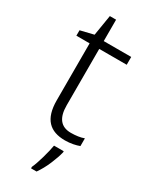

<svg xmlns="http://www.w3.org/2000/svg" viewBox="-225 -712 789 987"><g transform="rotate(30 170.0 -219.0)"><path d="M237.8 -39.1C178.7 -39.1 148.9 -76.2 148.9 -150.9V-485.8H312V-532.2H148.9V-659.2H111.8L91.8 -537.1L13.2 -518.1V-485.8H91.8V-147.9C91.8 -36.1 141.6 9.8 231 9.8C264.2 9.8 294.9 2.9 314.9 -4.9V-50.8C294.9 -43 267.1 -39.1 237.8 -39.1ZM253.9 61H196.3C189.5 102.1 167.5 181.2 152.3 211.9V221.2H185.1C201.2 198.2 215.3 172.9 227.5 144C239.7 115.2 248.5 89.8 253.9 67.9Z"/></g></svg>

Font: Noto Reveo Sans
Style: Regular
Weight: 300
Designer: Monotype Design Team
Foundry: Monotype Imaging Inc.
Version: Version 2.007